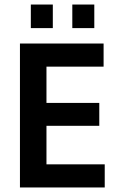

<svg xmlns="http://www.w3.org/2000/svg" viewBox="-20 -827 513 847"><path d="M213 -703H116V-807H213ZM396 -703H299V-807H396ZM442 0H68V-635H437V-533H185V-373H418V-272H185V-102H442Z"/></svg>

Font: Gemunu Libre
Style: Bold
Weight: 700
Designer: Puspanada Ekanayake, Sola Matas, Pathum Egodawatta, Kosala Senevirathne
Foundry: mooniak
Version: Version 1.100